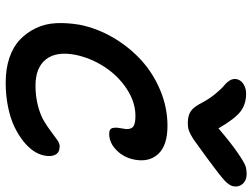

<svg xmlns="http://www.w3.org/2000/svg" viewBox="-127 -825 896 682"><g transform="rotate(90 321.0 -484.0)"><path d="M598.1 -912.1Q619.6 -912.1 632.1 -899.2Q644.5 -886.2 642.1 -867.2Q640.6 -852.5 623 -835.4Q605.5 -818.4 542 -772Q526.9 -761.2 506.3 -746.1Q485.8 -731 478 -725.6Q470.2 -720.2 458.3 -713.6Q446.3 -707 437.5 -705.1Q428.7 -703.1 417 -703.1Q390.1 -703.1 374.5 -714.1Q358.9 -725.1 345.2 -752.9Q330.6 -780.3 312.7 -801.8Q294.9 -823.2 283.4 -832.5Q272 -841.8 265.4 -852.8Q258.8 -863.8 261.2 -877Q264.2 -891.6 278.8 -900.9Q293.5 -910.2 313 -910.2Q350.1 -910.2 376 -890.4Q401.9 -870.6 436 -812Q490.2 -858.4 524.2 -881.3Q558.1 -904.3 570.3 -908.2Q582.5 -912.1 598.1 -912.1ZM272.9 -56.2Q224.1 -56.2 184.8 -69.6Q145.5 -83 120.4 -107.2Q95.2 -131.3 79.6 -164.3Q64 -197.3 62.3 -236.3Q60.5 -275.4 67.9 -318.8Q80.1 -380.4 113 -437Q146 -493.7 192.6 -536.6Q239.3 -579.6 300.5 -605.2Q361.8 -630.9 426.8 -630.9Q496.6 -630.9 526.9 -598.1Q557.1 -565.4 546.9 -513.2Q539.6 -475.6 513.4 -449.7Q487.3 -423.8 455.1 -423.8Q445.3 -423.8 440.2 -427.5Q435.1 -431.2 434.1 -439.5Q433.1 -447.8 433.8 -454.6Q434.6 -461.4 437 -474.1Q441.4 -495.1 432.9 -506.1Q424.3 -517.1 392.1 -517.1Q342.8 -517.1 295.9 -486.3Q249 -455.6 217.5 -407Q186 -358.4 174.8 -304.2Q161.6 -236.3 190.9 -199.2Q220.2 -162.1 284.2 -162.1Q322.8 -162.1 356 -170.9Q389.2 -179.7 410.2 -192.4Q431.2 -205.1 447.8 -217.8Q464.4 -230.5 477.1 -239.3Q489.7 -248 499 -248Q521.5 -248 529.5 -232.7Q537.6 -217.3 532.2 -191.9Q528.8 -174.3 516.6 -155.8Q504.4 -137.2 482.2 -119.4Q460 -101.6 430.7 -87.4Q401.4 -73.2 360.4 -64.7Q319.3 -56.2 272.9 -56.2Z"/></g></svg>

Font: Shantell Sans Irregular
Style: Italic
Weight: 500
Italic angle: -11.31°
Designer: Stephen Nixon, Anya Danilova, Shantell Martin
Foundry: Arrow Type
Version: Version 1.006;[9816181b4]